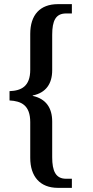

<svg xmlns="http://www.w3.org/2000/svg" viewBox="-20 -780 450 927"><path d="M260 127H327V83H299C249 83 232 46 232 -21V-193C232 -259 202 -303 138 -317V-319C202 -332 232 -376 232 -441V-612C232 -680 249 -715 299 -715H327V-760H260C173 -760 126 -708 126 -616V-443C126 -363 83 -342 26 -340V-295C83 -292 126 -272 126 -190V-18C126 72 173 127 260 127Z"/></svg>

Font: Noto Serif Devanagari Condensed Medium
Style: Regular
Weight: 500
Width: 3
Designer: Universal Thirst, Indian Type Foundry and the Monotype Design Team
Foundry: Monotype Imaging Inc.
Version: Version 2.004